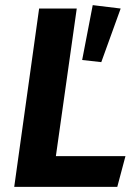

<svg xmlns="http://www.w3.org/2000/svg" viewBox="-20 -725 542 745"><path d="M339.8 -705.1 448.2 -691.9 373 -483.9 298.8 -492.2ZM277.8 -691.9 196.8 -119.1H466.8L435.1 0H35.2L131.8 -691.9Z"/></svg>

Font: FiraGO SemiBold
Style: Italic
Weight: 600
Italic angle: -8°
Designer: bBox Type GmbH
Foundry: bBox Type GmbH
Version: Version 1.001;PS 001.001;hotconv 1.0.88;makeotf.lib2.5.64775